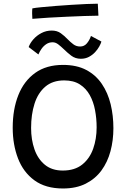

<svg xmlns="http://www.w3.org/2000/svg" viewBox="-20 -1020 717 1065"><path d="M329.5 25.5Q233 25.5 171.2 -19.5Q109.5 -64.5 80 -141Q50.5 -217.5 50.5 -311.5Q50.5 -414 81.8 -492.5Q113 -571 175 -615.5Q237 -660 329.5 -660Q405.5 -660 458.8 -631.8Q512 -603.5 545.2 -554.2Q578.5 -505 593.8 -441.8Q609 -378.5 609 -309Q609 -241.5 592.8 -181Q576.5 -120.5 542.5 -74.2Q508.5 -28 455.5 -1.2Q402.5 25.5 329.5 25.5ZM328 -74Q394.5 -74 436 -107.2Q477.5 -140.5 496.8 -195Q516 -249.5 516 -313.5Q516 -362.5 507.2 -409Q498.5 -455.5 477.8 -492.8Q457 -530 422.5 -552Q388 -574 336 -574Q272 -574 231.2 -539.2Q190.5 -504.5 171.5 -444.8Q152.5 -385 152.5 -310Q152.5 -245.5 171.2 -191.8Q190 -138 229 -106Q268 -74 328 -74ZM139 -759Q146.5 -780.5 164.8 -801.5Q183 -822.5 209.5 -836.5Q236 -850.5 267 -850.5Q296.5 -850.5 317 -835.8Q337.5 -821 354.5 -803Q370 -787 386.5 -774.5Q403 -762 424.5 -762Q447.5 -762 462.2 -779.8Q477 -797.5 484.5 -820.5L542.5 -789.5Q539.5 -778.5 530.8 -762.5Q522 -746.5 507.8 -731Q493.5 -715.5 473.8 -704.8Q454 -694 428.5 -694Q398 -694 375.2 -711.2Q352.5 -728.5 333.5 -747.5Q318 -762.5 303 -774Q288 -785.5 272 -785.5Q252 -785.5 236.5 -775Q221 -764.5 210.2 -749Q199.5 -733.5 193 -718ZM526 -933Q493.5 -933 447.8 -931.2Q402 -929.5 350.2 -927.2Q298.5 -925 248.8 -922Q199 -919 159.5 -915.5Q158.5 -930 158.2 -945.5Q158 -961 159.5 -973.5Q176.5 -977 211 -980.2Q245.5 -983.5 288.5 -987Q331.5 -990.5 376.2 -993.2Q421 -996 459.8 -997.8Q498.5 -999.5 522.5 -999.5Z"/></svg>

Font: Grandstander Thin
Style: Regular
Weight: 400
Version: Version 1.200